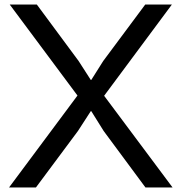

<svg xmlns="http://www.w3.org/2000/svg" viewBox="-20 -830 804 850"><path d="M744 0H624L439 -250L384 -338H382L325 -250L139 0H20L323 -407L23 -810H143L328 -560L382 -476H384L437 -560L623 -810H741L441 -406Z"/></svg>

Font: TypoPRO Sinkin Sans
Style: 400 Regular
Weight: 400
Designer: Keith Bates
Foundry: K-Type
Version: Sinkin Sans (version 1.0)  by Keith Bates   •   © 2014   www